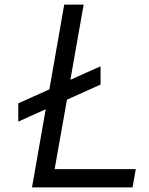

<svg xmlns="http://www.w3.org/2000/svg" viewBox="-20 -820 654 840"><path d="M60 -288 180 -342 120 0H560L574 -80H219L273 -384L420 -450V-530L288 -471L346 -800H261L196 -429L60 -368Z"/></svg>

Font: Gauge
Style: Italic
Weight: 400
Italic angle: -80°
Designer: Daniel Pimley
Foundry: Daniel Pimley
Version: Version 1.000;PS 001.001;hotconv 1.0.56